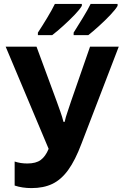

<svg xmlns="http://www.w3.org/2000/svg" viewBox="-20 -953 628 983"><path d="M141 10Q94 10 55 -3V-126Q70 -121 86 -118.5Q102 -116 120 -116Q164 -116 188.5 -134Q213 -152 229 -191L9 -714H167L271 -432Q278 -412 288.5 -383Q299 -354 305 -329H311Q316 -353 326 -381Q336 -409 344 -435L441 -714H588L397 -217Q365 -132 329 -82.5Q293 -33 248 -11.5Q203 10 141 10ZM582 -923Q572 -905 545 -876.5Q518 -848 486.5 -819.5Q455 -791 432 -773H357V-786Q379 -821 404.5 -862.5Q430 -904 444 -933H582ZM399 -923Q388 -904 361.5 -876.5Q335 -849 303.5 -820.5Q272 -792 247 -773H174V-786Q197 -821 222 -862.5Q247 -904 261 -933H399Z"/></svg>

Font: Noto Sans SemiCondensed
Style: Bold
Weight: 700
Width: 4
Designer: Monotype Design Team
Foundry: Monotype Imaging Inc.
Version: Version 2.013; ttfautohint (v1.8.4.7-5d5b)